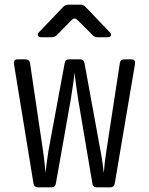

<svg xmlns="http://www.w3.org/2000/svg" viewBox="-20 -805 640 825"><path d="M143 0Q127 0 124 -16L40 -530Q37 -550 56 -550H89Q106 -550 109 -534L165 -156Q169 -130 171.5 -104Q174 -78 176 -61Q177 -78 180.5 -104Q184 -130 188 -156L258 -534Q260 -550 276 -550H324Q340 -550 343 -534L412 -156Q417 -131 420.5 -105Q424 -79 426 -61Q427 -79 430 -105Q433 -131 437 -156L495 -534Q497 -550 514 -550H544Q563 -550 560 -530L473 -16Q470 0 454 0H396Q379 0 377 -16L315 -383Q311 -410 306.5 -442.5Q302 -475 300 -493Q299 -475 294 -442.5Q289 -410 285 -383L220 -16Q217 0 201 0ZM158 -645Q146 -645 143 -652Q140 -659 148 -667L252 -776Q261 -785 274 -785H325Q338 -785 347 -776L451 -667Q459 -659 456.5 -652Q454 -645 442 -645H400Q387 -645 378 -654L313 -719Q300 -732 288 -719L224 -654Q215 -645 202 -645Z"/></svg>

Font: Pitagon Sans Mono Light
Style: Regular
Weight: 300
Monospace: yes
Designer: Travis Tran
Foundry: Pitagon
Version: Version 1.001; ttfautohint (v1.8.4.7-5d5b);gftools[0.9.26]